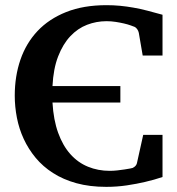

<svg xmlns="http://www.w3.org/2000/svg" viewBox="-20 -707 686 743"><path d="M608.9 -22Q577.1 -11.2 541 -2.9Q510.3 4.4 471.2 10.3Q432.1 16.1 391.1 16.1Q327.1 16.1 275.9 2Q224.6 -12.2 185.3 -37.4Q146 -62.5 117.9 -96.4Q89.8 -130.4 71.8 -169.4Q53.7 -208.5 45.4 -251.5Q37.1 -294.4 37.1 -336.9Q37.1 -412.1 59.1 -476.1Q81.1 -540 125.2 -586.9Q169.4 -633.8 236.1 -660.4Q302.7 -687 392.1 -687Q418.9 -687 444.6 -684.6Q470.2 -682.1 496.3 -677.5Q522.5 -672.9 550 -665.8Q577.6 -658.7 608.9 -649.9V-492.2H532.2L517.1 -580.1Q515.6 -587.4 511 -594Q506.3 -600.6 501 -603Q496.1 -605 485.1 -608.9Q474.1 -612.8 459.5 -616.2Q444.8 -619.6 427.5 -622.3Q410.2 -625 392.1 -625Q353 -625 316.9 -611.1Q280.8 -597.2 252.2 -566.9Q223.6 -536.6 205.1 -489Q186.5 -441.4 183.1 -374H445.8V-310.1H183.1Q187 -242.7 205.1 -192.9Q223.1 -143.1 252.4 -110.4Q281.7 -77.6 320.6 -61.8Q359.4 -45.9 404.8 -45.9Q418.9 -45.9 434.1 -47.6Q449.2 -49.3 462.2 -51.3Q475.1 -53.2 483.6 -54.9Q492.2 -56.6 493.2 -57.1Q506.8 -63.5 509.8 -75.2L534.2 -185.1H608.9Z"/></svg>

Font: Charis SIL CyrE
Style: Bold
Weight: 700
Foundry: SIL International
Version: Version 5.000